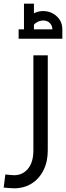

<svg xmlns="http://www.w3.org/2000/svg" viewBox="-67 -800 358 1041"><path d="M9 221Q-4 221 -18.5 219.5Q-33 218 -47 217L-38 146Q-24 147 -12 148.5Q0 150 9 150Q56 150 85 114.5Q114 79 114 16V-500H192V16Q192 77 168.5 123.5Q145 170 104 195.5Q63 221 9 221ZM63 -641Q63 -670 77 -692Q91 -714 115 -727Q139 -740 167 -740Q196 -740 219.5 -727Q243 -714 257 -692Q271 -670 271 -641H217Q217 -661 203 -675Q189 -689 167 -689Q153 -689 139 -682.5Q125 -676 116 -665.5Q107 -655 107 -641ZM34 -590V-641H271V-590ZM63 -641V-780H117V-641Z"/></svg>

Font: Cairo
Style: Regular
Weight: 400
Designer: Mohamed Gaber, Accademia di Belle Arti di Urbino
Foundry: Kief Type Foundry, Accademia di Belle Arti di Urbino
Version: Version 3.120